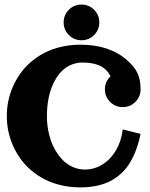

<svg xmlns="http://www.w3.org/2000/svg" viewBox="-20 -811 655 841"><path d="M281.6 -657.6Q258.8 -680.4 258.8 -712.9Q258.8 -745.4 281.6 -768.2Q304.4 -791 336.9 -791Q369.4 -791 392.2 -768.2Q415 -745.4 415 -712.9Q415 -680.4 392.2 -657.6Q369.4 -634.8 336.9 -634.8Q304.4 -634.8 281.6 -657.6ZM332 -615.2Q460.2 -615.2 537.1 -546.9Q568.6 -519 582.2 -490.8Q595.7 -462.6 595.7 -419.9Q595.7 -387.5 572.9 -364.6Q550 -341.8 517.6 -341.8Q485.1 -341.8 462.3 -364.6Q439.5 -387.5 439.5 -419.9Q439.5 -436.5 446 -451.3Q452.6 -466.1 464.4 -477.1Q446.8 -509.8 416.9 -523.4Q387 -537.1 341.8 -537.1Q312.3 -537.1 287 -525.1Q261.7 -513.2 243.3 -491.7Q224.9 -470.2 211.7 -440.9Q198.5 -411.6 192 -376.6Q185.5 -341.6 185.5 -302.7Q185.5 -264.4 193.4 -229Q201.2 -193.6 216.1 -164.6Q231 -135.5 251 -113.9Q271 -92.3 297 -80.3Q323 -68.4 351.6 -68.4Q393.1 -68.4 428.8 -90.6Q464.6 -112.8 488.2 -153Q511.7 -193.1 517.6 -244.1L595.7 -224.6Q589.8 -196 582 -171.5Q574.2 -147 562.5 -122.7Q550.8 -98.4 535.9 -78.9Q521 -59.3 500.7 -42.5Q480.5 -25.6 456.1 -14.3Q431.6 -2.9 400.1 3.4Q368.7 9.8 332 9.8Q288.3 9.8 248.7 0.6Q209 -8.5 176.9 -24.9Q144.8 -41.3 117.7 -64Q90.6 -86.7 70.8 -114.1Q51 -141.6 37.2 -172.5Q23.4 -203.4 16.6 -236.2Q9.8 -269 9.8 -302.7Q9.8 -336.4 16.6 -369.3Q23.4 -402.1 37.2 -433Q51 -463.9 70.8 -491.3Q90.6 -518.8 117.7 -541.5Q144.8 -564.2 176.9 -580.6Q209 -596.9 248.7 -606.1Q288.3 -615.2 332 -615.2Z"/></svg>

Font: Orelega One
Style: Regular
Weight: 400
Version: Version 1.1 ; ttfautohint (v1.8.3)